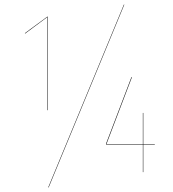

<svg xmlns="http://www.w3.org/2000/svg" viewBox="-20 -753 755 840"><path d="M522 -732.9H523.9L192.9 66.9H190.9ZM88.9 -607.9 187 -680.2H189V-271H187V-678.2L89.8 -606ZM657.2 -123V-121.1H606.9V0H605V-121.1H443.8V-124L555.2 -416L557.1 -415L445.8 -123H605V-258.8H606.9V-123Z"/></svg>

Font: Fira Sans Compressed Two
Style: Regular
Weight: 100
Width: 1
Designer: Carrois Corporate & Edenspiekermann AG
Foundry: Carrois Corporate GbR & Edenspiekermann AG
Version: Version 4.203;PS 004.203;hotconv 1.0.88;makeotf.lib2.5.64775